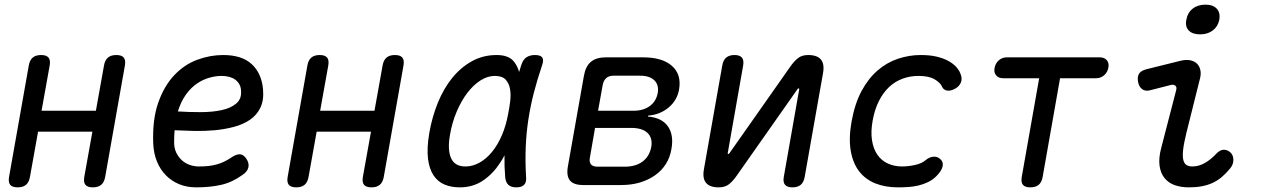

<svg xmlns="http://www.w3.org/2000/svg" viewBox="-20 -797 5440 827"><path d="M56 10Q33 10 24 -1Q15 -12 19 -35L104 -515Q108 -538 121 -549Q134 -560 157 -560Q180 -560 189 -549Q198 -538 194 -515L159 -320H393L428 -515Q432 -538 445 -549Q458 -560 481 -560Q504 -560 513 -549Q522 -538 518 -515L433 -35Q429 -12 416 -1Q403 10 380 10Q357 10 348 -1Q339 -12 343 -35L378 -230H144L109 -35Q105 -12 92 -1Q79 10 56 10Z M1040 -115Q1054 -95 1050 -76.5Q1046 -58 1025 -44Q981 -12 933.5 -1Q886 10 825 10Q785 10 752 -3.5Q719 -17 694.5 -42Q670 -67 656 -101.5Q642 -136 640 -178Q636 -282 661.5 -354.5Q687 -427 730.5 -473Q774 -519 829.5 -539.5Q885 -560 941 -560Q1022 -560 1064.5 -520.5Q1107 -481 1113 -412Q1117 -365 1101.5 -333Q1086 -301 1056.5 -281Q1027 -261 987.5 -250.5Q948 -240 904.5 -236Q861 -232 816.5 -233Q772 -234 732 -236Q731 -224 730.5 -211Q730 -198 730 -184Q730 -159 739 -140Q748 -121 762.5 -107.5Q777 -94 796.5 -87Q816 -80 837 -80Q860 -80 878 -82Q896 -84 912.5 -88.5Q929 -93 944 -100Q959 -107 974 -117Q997 -133 1012.5 -132.5Q1028 -132 1040 -115ZM746 -317Q794 -314 844 -314Q894 -314 934 -322.5Q974 -331 998 -351.5Q1022 -372 1018 -409Q1017 -424 1010 -435.5Q1003 -447 992.5 -454.5Q982 -462 967 -466Q952 -470 934 -470Q910 -470 882.5 -462.5Q855 -455 829 -437.5Q803 -420 781.5 -390.5Q760 -361 746 -317Z M1256 10Q1233 10 1224 -1Q1215 -12 1219 -35L1304 -515Q1308 -538 1321 -549Q1334 -560 1357 -560Q1380 -560 1389 -549Q1398 -538 1394 -515L1359 -320H1593L1628 -515Q1632 -538 1645 -549Q1658 -560 1681 -560Q1704 -560 1713 -549Q1722 -538 1718 -515L1633 -35Q1629 -12 1616 -1Q1603 10 1580 10Q1557 10 1548 -1Q1539 -12 1543 -35L1578 -230H1344L1309 -35Q1305 -12 1292 -1Q1279 10 1256 10Z M1960 10Q1924 10 1895 -2Q1866 -14 1847.5 -41.5Q1829 -69 1823.5 -113.5Q1818 -158 1829 -224Q1841 -293 1866 -354.5Q1891 -416 1928 -461.5Q1965 -507 2013 -533.5Q2061 -560 2119 -560Q2167 -560 2190 -536Q2208 -516 2216 -487Q2220 -501 2225 -516Q2233 -541 2248 -550.5Q2263 -560 2284 -560Q2308 -560 2315.5 -549.5Q2323 -539 2315 -516Q2295 -457 2280 -399.5Q2265 -342 2256 -283.5Q2247 -225 2244.5 -163.5Q2242 -102 2246 -34Q2248 -12 2237.5 -1Q2227 10 2204 10Q2181 10 2169.5 -1Q2158 -12 2156 -34Q2152 -82 2153 -128Q2144 -110 2133 -94Q2103 -48 2060 -19Q2017 10 1960 10ZM1985 -80Q2016 -80 2045.5 -96.5Q2075 -113 2099.5 -143Q2124 -173 2142 -215Q2160 -257 2169 -308Q2174 -332 2177.5 -360.5Q2181 -389 2177 -413Q2173 -437 2158.5 -453.5Q2144 -470 2111 -470Q2080 -470 2049.5 -450.5Q2019 -431 1993 -397Q1967 -363 1947 -316Q1927 -269 1918 -215Q1907 -151 1923 -115.5Q1939 -80 1985 -80Z M2492 0Q2451 0 2435 -19.5Q2419 -39 2426 -80L2495 -470Q2502 -511 2525 -530.5Q2548 -550 2589 -550H2750Q2833 -550 2874.5 -513Q2916 -476 2905 -412Q2897 -365 2860 -334Q2823 -303 2772 -299L2771 -295Q2831 -290 2857 -252.5Q2883 -215 2872 -155Q2866 -119 2848 -90.5Q2830 -62 2801.5 -42Q2773 -22 2736.5 -11Q2700 0 2656 0ZM2543 -246 2521 -119Q2517 -99 2525.5 -89Q2534 -79 2554 -79H2670Q2718 -79 2747.5 -101Q2777 -123 2785 -163Q2792 -202 2769.5 -224Q2747 -246 2699 -246ZM2623 -471Q2603 -471 2591.5 -461Q2580 -451 2576 -431L2556 -320H2709Q2751 -320 2778.5 -340Q2806 -360 2813 -396Q2819 -431 2798.5 -451Q2778 -471 2736 -471Z M3012 -68 3091 -515Q3095 -538 3108 -549Q3121 -560 3144 -560Q3166 -560 3175.5 -549Q3185 -538 3181 -515L3115 -140Q3114 -137 3114.5 -135.5Q3115 -134 3118 -134Q3120 -134 3121 -136L3124 -140L3384 -510Q3400 -533 3417 -546.5Q3434 -560 3461 -560Q3500 -560 3516 -540.5Q3532 -521 3525 -482L3446 -35Q3442 -12 3429 -1Q3416 10 3393 10Q3371 10 3361.5 -1Q3352 -12 3356 -35L3422 -410Q3423 -413 3422.5 -414.5Q3422 -416 3419 -416Q3417 -416 3416 -415L3413 -410L3153 -40Q3137 -17 3120 -3.5Q3103 10 3076 10Q3037 10 3021 -9.5Q3005 -29 3012 -68Z M3648 -274Q3662 -351 3691 -405Q3720 -459 3760 -493.5Q3800 -528 3848 -544Q3896 -560 3946 -560Q3984 -560 4012.5 -553.5Q4041 -547 4062 -536Q4083 -525 4096.5 -511Q4110 -497 4116 -482Q4126 -459 4119 -442Q4112 -425 4094 -415Q4074 -404 4058.5 -407Q4043 -410 4037 -425Q4029 -442 4004.5 -456Q3980 -470 3936 -470Q3900 -470 3867.5 -458Q3835 -446 3809.5 -422Q3784 -398 3766 -362.5Q3748 -327 3739 -279Q3730 -230 3736 -192.5Q3742 -155 3759.5 -130Q3777 -105 3804.5 -92.5Q3832 -80 3866 -80Q3892 -80 3921.5 -86.5Q3951 -93 3968 -108Q3982 -120 4000 -122Q4018 -124 4032 -110Q4038 -104 4040 -96.5Q4042 -89 4040 -80Q4038 -71 4031.5 -60.5Q4025 -50 4013 -38Q3997 -22 3977 -12.5Q3957 -3 3936 2Q3915 7 3892.5 8.5Q3870 10 3848 10Q3793 10 3750.5 -7Q3708 -24 3681 -58.5Q3654 -93 3644.5 -147Q3635 -201 3648 -274Z M4456 -460H4301Q4281 -460 4270.5 -472.5Q4260 -485 4264 -505Q4268 -525 4282.5 -537.5Q4297 -550 4317 -550H4717Q4737 -550 4747.5 -537.5Q4758 -525 4754 -505Q4750 -485 4735.5 -472.5Q4721 -460 4701 -460H4546L4471 -35Q4467 -12 4454 -1Q4441 10 4418 10Q4395 10 4386 -1Q4377 -12 4381 -35Z M4933 -408Q4913 -403 4899.5 -413Q4886 -423 4882 -444Q4878 -467 4886.5 -480Q4895 -493 4919 -499L5064 -535Q5088 -541 5106 -537.5Q5124 -534 5135 -523.5Q5146 -513 5150 -496.5Q5154 -480 5149 -460L5090 -224Q5079 -179 5076 -151Q5073 -123 5077 -107.5Q5081 -92 5091 -86Q5101 -80 5116 -80Q5144 -80 5170.5 -95.5Q5197 -111 5218 -134Q5235 -152 5251 -152Q5267 -152 5279 -141Q5292 -130 5292.5 -109.5Q5293 -89 5279 -72Q5261 -50 5242 -34Q5223 -18 5201.5 -8.5Q5180 1 5155.5 5.5Q5131 10 5101 10Q5067 10 5040 0.5Q5013 -9 4996 -30Q4979 -51 4974.5 -83.5Q4970 -116 4982 -161L5046 -408Q5050 -422 5042.5 -428Q5035 -434 5023 -431ZM5149 -649Q5116 -649 5100 -666Q5084 -683 5090 -712Q5095 -742 5117 -759.5Q5139 -777 5172 -777Q5205 -777 5221 -759.5Q5237 -742 5232 -712Q5226 -683 5204 -666Q5182 -649 5149 -649Z"/></svg>

Font: Maple Mono NL
Style: Italic
Weight: 400
Italic angle: -10°
Monospace: yes
Designer: subframe7536
Version: Version 7.000